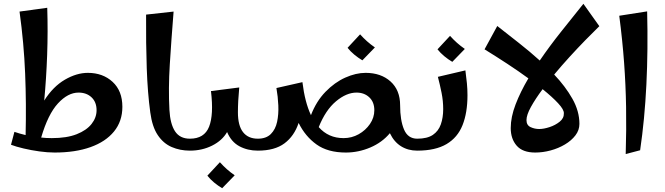

<svg xmlns="http://www.w3.org/2000/svg" viewBox="-20 -794 3503 1012"><path d="M268 10Q231 10 187.5 4Q144 -2 104 -11.5Q64 -21 38 -31L56 -99Q70 -94 84.5 -90Q99 -86 115 -82Q119 -247 112.5 -406.5Q106 -566 83 -733L229 -753Q233 -629 228.5 -504Q224 -379 213 -264Q260 -338 322 -374Q384 -410 443 -410Q522 -410 573.5 -362.5Q625 -315 625 -231Q625 -155 581 -101Q537 -47 457 -18.5Q377 10 268 10ZM394 -306Q338 -306 285.5 -249Q233 -192 197 -69Q223 -66 253 -66Q332 -66 384 -86.5Q436 -107 462.5 -140.5Q489 -174 489 -213Q489 -256 462.5 -281Q436 -306 394 -306Z M981 0Q929 0 885 -19Q841 -38 811.5 -82Q782 -126 772 -202Q758 -305 753.5 -434Q749 -563 750 -717L895 -733Q883 -584 875 -455Q867 -326 873 -215Q877 -141 902.5 -102Q928 -63 981 -63L1001 -31Z M981 0V-63Q1057 -63 1082 -126Q1107 -189 1092 -314L1241 -333Q1234 -259 1234 -202Q1234 -132 1261 -97.5Q1288 -63 1339 -63L1359 -31L1339 0Q1285 0 1242 -23Q1199 -46 1177 -98Q1151 -53 1098 -26.5Q1045 0 981 0ZM1151 198Q1129 185 1108.5 168Q1088 151 1073 132L1139 61Q1157 81 1175.5 97.5Q1194 114 1217 130Z M1339 0V-63Q1383 -63 1407.5 -87.5Q1432 -112 1440.5 -151.5Q1449 -191 1447 -238Q1445 -285 1437 -330L1574 -361Q1587 -255 1619 -187Q1647 -260 1695.5 -310Q1744 -360 1800 -385Q1856 -410 1907 -410Q1988 -410 2038.5 -364.5Q2089 -319 2089 -239Q2089 -160 2109.5 -111.5Q2130 -63 2179 -63L2199 -31L2179 0Q2131 0 2094 -23Q2057 -46 2035 -92Q1994 -43 1931.5 -16.5Q1869 10 1803 10Q1708 10 1648.5 -32.5Q1589 -75 1554 -146Q1531 -77 1479.5 -38.5Q1428 0 1339 0ZM1859 -306Q1806 -306 1751 -260Q1696 -214 1660 -124Q1711 -66 1791 -66Q1834 -66 1870.5 -86.5Q1907 -107 1930 -140.5Q1953 -174 1953 -213Q1953 -256 1926.5 -281Q1900 -306 1859 -306ZM1890 -476Q1868 -489 1847.5 -506Q1827 -523 1812 -542L1878 -613Q1896 -593 1914.5 -576.5Q1933 -560 1956 -544Z M2179 0V-63Q2232 -63 2261.5 -83Q2291 -103 2303.5 -138.5Q2316 -174 2316 -219Q2316 -262 2307.5 -304.5Q2299 -347 2288 -389L2433 -423Q2438 -386 2441 -355Q2444 -324 2444 -292Q2444 -200 2418 -134.5Q2392 -69 2333.5 -34.5Q2275 0 2179 0ZM2364 -468Q2342 -481 2321.5 -498Q2301 -515 2286 -534L2352 -605Q2370 -585 2388.5 -568.5Q2407 -552 2430 -536Z M2801 10Q2735 10 2703.5 -26Q2672 -62 2672 -119Q2672 -177 2697.5 -243.5Q2723 -310 2765 -381Q2713 -419 2653.5 -458Q2594 -497 2534 -534L2601 -657Q2657 -613 2715 -567.5Q2773 -522 2825 -475Q2877 -551 2937.5 -627Q2998 -703 3055 -774L3139 -656Q3106 -624 3065.5 -582.5Q3025 -541 2982.5 -494.5Q2940 -448 2901 -401Q2960 -339 2997 -273.5Q3034 -208 3034 -141Q3034 -108 3013 -80.5Q2992 -53 2957.5 -32.5Q2923 -12 2882 -1Q2841 10 2801 10ZM2755 -161Q2755 -134 2776.5 -124Q2798 -114 2822 -114Q2846 -114 2876.5 -124Q2907 -134 2930 -152.5Q2953 -171 2952 -197Q2953 -216 2922 -249.5Q2891 -283 2840 -324Q2802 -273 2778.5 -230.5Q2755 -188 2755 -161Z M3278 18Q3282 -113 3280 -230Q3278 -347 3269.5 -463.5Q3261 -580 3244 -711L3391 -734Q3396 -531 3387 -348Q3378 -165 3354 -2Z"/></svg>

Font: Marhey
Style: Regular
Weight: 400
Designer: Nur Syamsi & Bustanul Arifin
Foundry: Namelatype
Version: Version 1.000; ttfautohint (v1.8.4.7-5d5b)